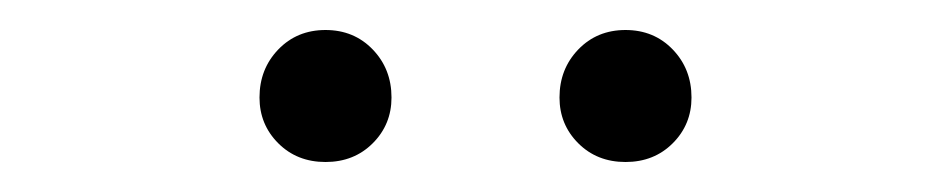

<svg xmlns="http://www.w3.org/2000/svg" viewBox="-20 -768 634 128"><path d="M153 -703Q153 -722 165.5 -735Q178 -748 197 -748Q216 -748 228.5 -735Q241 -722 241 -703Q241 -685 228.5 -672.5Q216 -660 197 -660Q178 -660 165.5 -672.5Q153 -685 153 -703ZM353 -703Q353 -722 365.5 -735Q378 -748 397 -748Q416 -748 428.5 -735Q441 -722 441 -703Q441 -685 428.5 -672.5Q416 -660 397 -660Q378 -660 365.5 -672.5Q353 -685 353 -703Z"/></svg>

Font: Noto Sans Korean Light
Style: Regular
Weight: 300
Designer: Ryoko NISHIZUKA  (kana & ideographs); Paul D. Hunt (Latin, Greek & Cyrillic); Wenlong ZHANG  (bopomofo); Sandoll Communi
Foundry: Adobe Systems Incorporated
Version: Version 1.000;PS 1;hotconv 1.0.78;makeotf.lib2.5.61930